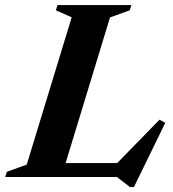

<svg xmlns="http://www.w3.org/2000/svg" viewBox="-52 -695 680 754"><path d="M380 -626.5 189 0H-31.5L-25 -20.5L53 -48.5L229.5 -627L167.5 -654.5L173.5 -675H464L457.5 -654.5ZM391 -37 574.5 -225 597 -212.5 474 39.5H458.5L407 0H97.5L116 -54.5H442.5Z"/></svg>

Font: Newsreader 24pt
Style: Bold Italic
Weight: 700
Italic angle: -17°
Designer: Hugues Gentile
Foundry: Production Type
Version: Version 1.003